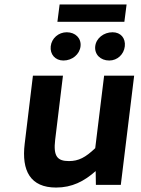

<svg xmlns="http://www.w3.org/2000/svg" viewBox="-20 -831 636 863"><path d="M410 -62 411 0H523L583 -491H448L408 -165C364 -123 333 -107 290 -107C238 -107 219 -128 228 -203L263 -491H128L91 -185C76 -63 117 12 232 12C304 12 358 -16 410 -62ZM280 -686C243 -686 212 -659 208 -623C204 -587 228 -559 265 -559C305 -559 338 -587 342 -623C346 -659 319 -686 280 -686ZM486 -686C446 -686 412 -659 408 -623C404 -587 431 -559 471 -559C508 -559 537 -587 541 -623C545 -659 523 -686 486 -686ZM549 -811H248L238 -733H539Z"/></svg>

Font: Falling Sky
Style: SeBdObl
Weight: 600
Designer: Paul D. Hunt
Foundry: Adobe Systems Incorporated
Version: Version 1.02